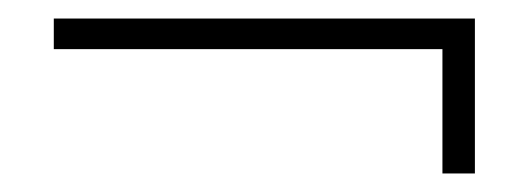

<svg xmlns="http://www.w3.org/2000/svg" viewBox="-20 -354 570 207"><path d="M492 -167C492 -167 492 -334 492 -334C492 -334 38 -334 38 -334C38 -334 38 -301 38 -301C38 -301 457 -301 457 -301C457 -301 457 -167 457 -167C457 -167 492 -167 492 -167Z"/></svg>

Font: Abril Fatface Utterance
Style: Regular
Weight: 500
Designer: Veronika Burian, Jos Scaglione
Foundry: TypeTogether
Version: ""